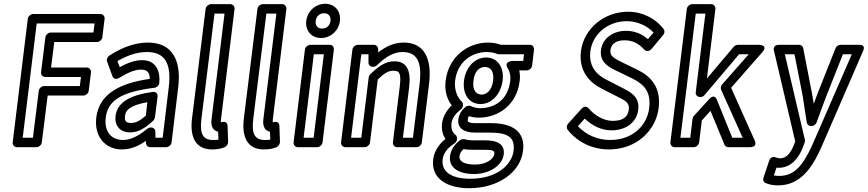

<svg xmlns="http://www.w3.org/2000/svg" viewBox="-20 -753 4587 1015"><path d="M100 -25 174 -629H480L474 -581H248C233 -581 221 -567 220 -556L197 -371C195 -356 208 -346 219 -346H408L402 -298H213C198 -298 186 -284 185 -273L154 -25ZM47 0C46 11 54 25 69 25H173C184 25 199 15 201 0L232 -248H421C432 -248 447 -258 449 -273L461 -371C462 -382 454 -396 439 -396H250L267 -531H493C504 -531 519 -541 521 -556L533 -654C534 -665 526 -679 511 -679H155C144 -679 129 -669 127 -654Z M539 -132C550 -218 615 -267 797 -289C810 -291 821 -302 822 -314C828 -371 809 -435 731 -435C689 -435 648 -417 613 -398L601 -430C647 -457 701 -478 756 -478C850 -478 888 -421 872 -291L840 -25H802L801 -58C801 -70 791 -79 779 -79H776C770 -79 762 -75 758 -72C716 -37 673 -13 631 -13C568 -13 530 -57 539 -132ZM489 -132C477 -35 533 37 625 37C671 37 712 19 751 -8L752 4C752 16 762 25 774 25H859C870 25 885 15 887 0L922 -291C940 -435 890 -528 762 -528C685 -528 613 -495 558 -459C548 -452 542 -439 546 -428L574 -351C581 -331 601 -335 610 -341C651 -366 689 -385 725 -385C760 -385 771 -369 772 -336C603 -312 504 -251 489 -132ZM591 -141C584 -83 620 -53 668 -53C715 -53 752 -80 790 -115C795 -120 798 -127 799 -132L813 -242C814 -252 810 -270 787 -267C664 -250 600 -210 591 -141ZM641 -141C644 -168 662 -195 759 -213L751 -142C721 -115 698 -103 674 -103C648 -103 637 -111 641 -141Z M1045 -126 1114 -681H1167L1098 -120C1094 -88 1106 -61 1133 -57L1135 -15C1126 -13 1118 -13 1107 -13C1052 -13 1035 -45 1045 -126ZM995 -126C984 -37 1008 37 1101 37C1128 37 1150 33 1168 25C1178 20 1186 9 1186 -2L1183 -88C1182 -108 1166 -111 1155 -108C1152 -107 1149 -107 1148 -107C1148 -108 1147 -113 1148 -120L1220 -706C1221 -717 1213 -731 1198 -731H1095C1084 -731 1069 -721 1067 -706Z M1319 -126 1388 -681H1441L1372 -120C1368 -88 1380 -61 1407 -57L1409 -15C1400 -13 1392 -13 1381 -13C1326 -13 1309 -45 1319 -126ZM1269 -126C1258 -37 1282 37 1375 37C1402 37 1424 33 1442 25C1452 20 1460 9 1460 -2L1457 -88C1456 -108 1440 -111 1429 -108C1426 -107 1423 -107 1422 -107C1422 -108 1421 -113 1422 -120L1494 -706C1495 -717 1487 -731 1472 -731H1369C1358 -731 1343 -721 1341 -706Z M1683 -602C1660 -602 1646 -617 1649 -642C1652 -668 1670 -683 1693 -683C1716 -683 1730 -668 1727 -642C1724 -617 1706 -602 1683 -602ZM1677 -552C1728 -552 1771 -591 1777 -642C1783 -694 1750 -733 1699 -733C1648 -733 1605 -694 1599 -642C1593 -591 1627 -552 1677 -552ZM1585 -25 1639 -466H1692L1638 -25ZM1532 0C1531 11 1539 25 1554 25H1657C1668 25 1683 15 1685 0L1745 -491C1746 -502 1739 -516 1724 -516H1620C1609 -516 1594 -506 1592 -491Z M1836 -25 1890 -466H1928V-422C1928 -409 1938 -400 1950 -400H1953C1960 -400 1968 -403 1973 -408C2016 -450 2058 -478 2108 -478C2183 -478 2213 -428 2198 -308L2163 -25H2110L2143 -293C2153 -377 2133 -429 2065 -429C2015 -429 1979 -400 1937 -360C1932 -355 1930 -349 1929 -343L1890 -25ZM1783 0C1782 11 1790 25 1805 25H1908C1919 25 1934 15 1936 0L1977 -333C2013 -367 2033 -379 2059 -379C2089 -379 2103 -371 2093 -293L2057 0C2056 11 2064 25 2079 25H2182C2193 25 2208 15 2210 0L2248 -308C2264 -436 2228 -528 2114 -528C2062 -528 2018 -506 1979 -476V-494C1979 -505 1970 -516 1957 -516H1871C1860 -516 1845 -506 1843 -491Z M2359 72C2351 138 2412 167 2485 167C2562 167 2635 126 2643 63C2650 4 2600 -11 2549 -11H2488C2465 -11 2449 -13 2436 -17C2428 -19 2419 -17 2412 -12C2382 11 2363 40 2359 72ZM2409 72C2411 60 2416 49 2430 35C2445 38 2462 39 2482 39H2542C2592 39 2595 46 2593 63C2590 84 2556 117 2491 117C2424 117 2406 94 2409 72ZM2320 89C2324 58 2344 30 2383 5C2390 0 2395 -9 2396 -16V-20C2397 -28 2393 -36 2388 -40C2373 -52 2363 -70 2367 -102C2370 -130 2392 -156 2415 -173C2422 -178 2426 -185 2427 -193V-197C2428 -204 2426 -212 2421 -216C2399 -236 2380 -277 2386 -327C2398 -425 2473 -478 2554 -478C2575 -478 2593 -474 2608 -468C2611 -467 2614 -466 2617 -466H2750L2746 -431H2690C2690 -431 2640 -430 2665 -391C2674 -377 2681 -352 2677 -323C2665 -228 2599 -181 2517 -181C2502 -181 2484 -185 2469 -192C2460 -196 2448 -194 2440 -187C2422 -172 2407 -151 2403 -122C2397 -76 2433 -52 2491 -52H2570C2671 -52 2703 -23 2695 44C2685 122 2603 192 2466 192C2365 192 2312 154 2320 89ZM2270 89C2257 196 2351 242 2460 242C2611 242 2731 160 2745 44C2758 -59 2687 -102 2576 -102H2498C2448 -102 2452 -112 2453 -122C2454 -131 2456 -135 2459 -139C2475 -134 2494 -131 2511 -131C2616 -131 2712 -200 2727 -323C2730 -344 2729 -361 2725 -381H2765C2776 -381 2791 -391 2793 -406L2803 -491C2804 -502 2797 -516 2782 -516H2628C2610 -523 2586 -528 2560 -528C2455 -528 2352 -455 2336 -327C2329 -272 2344 -227 2368 -196C2345 -174 2322 -140 2317 -102C2313 -68 2320 -40 2335 -19C2300 10 2275 47 2270 89ZM2520 -203C2579 -203 2628 -255 2637 -327C2646 -397 2610 -449 2550 -449C2490 -449 2442 -398 2433 -327C2424 -255 2460 -203 2520 -203ZM2526 -253C2500 -253 2476 -273 2483 -327C2489 -380 2517 -399 2544 -399C2570 -399 2593 -379 2587 -327C2580 -273 2551 -253 2526 -253Z M3035 -86 3071 -126C3111 -88 3159 -64 3213 -64C3289 -64 3346 -106 3354 -173C3363 -244 3310 -268 3263 -292L3187 -331C3137 -356 3091 -399 3101 -482C3112 -571 3191 -641 3294 -641C3348 -641 3400 -618 3435 -581L3405 -546C3373 -574 3336 -590 3288 -590C3224 -590 3165 -553 3157 -488C3148 -418 3209 -393 3251 -373L3327 -336C3387 -305 3422 -266 3412 -182C3401 -90 3325 -13 3205 -13C3140 -13 3079 -39 3035 -86ZM2983 -99C2975 -90 2974 -76 2981 -67C3033 -1 3112 37 3199 37C3344 37 3447 -62 3462 -182C3475 -288 3424 -347 3354 -382L3278 -419C3228 -443 3203 -456 3207 -488C3211 -519 3234 -540 3281 -540C3324 -540 3355 -524 3386 -491C3400 -476 3417 -486 3424 -494L3486 -568C3494 -577 3495 -591 3488 -600C3445 -656 3376 -691 3300 -691C3173 -691 3066 -601 3051 -482C3038 -373 3102 -314 3160 -285L3236 -246C3289 -220 3309 -210 3304 -173C3300 -138 3277 -114 3219 -114C3174 -114 3126 -140 3092 -180C3078 -197 3061 -186 3054 -178Z M3577 -25 3658 -681H3709L3658 -265C3656 -250 3669 -240 3680 -240H3683C3691 -240 3699 -244 3704 -250L3887 -466H3938L3797 -306C3790 -298 3789 -287 3792 -279L3906 -25H3851L3770 -225C3770 -225 3759 -262 3728 -228L3648 -140C3644 -136 3642 -130 3641 -125L3629 -25ZM3524 0C3523 11 3531 25 3546 25H3648C3659 25 3674 15 3676 0L3690 -116L3736 -167L3810 12C3813 19 3821 25 3830 25H3943C3990 25 3969 -12 3969 -12L3845 -289L4009 -476C4044 -515 3994 -516 3994 -516H3881C3874 -516 3865 -513 3859 -506L3717 -338L3762 -706C3763 -717 3755 -731 3740 -731H3639C3628 -731 3613 -721 3611 -706Z M4085 133C4090 134 4093 134 4097 134C4160 134 4200 85 4222 32L4234 0C4236 -5 4236 -10 4235 -14L4129 -466H4180L4224 -243C4231 -199 4237 -152 4245 -105C4247 -94 4256 -87 4267 -87H4271C4283 -87 4293 -96 4297 -106C4313 -151 4332 -201 4348 -244L4436 -466H4483L4274 14C4224 123 4179 177 4099 177C4088 177 4079 176 4071 174ZM4081 79C4060 71 4049 87 4046 97L4016 187C4012 199 4017 211 4028 215C4045 222 4066 227 4093 227C4206 227 4269 143 4320 30L4543 -484C4558 -518 4525 -516 4523 -516H4423C4412 -516 4401 -509 4397 -498L4301 -256C4295 -239 4289 -222 4282 -204C4279 -221 4276 -240 4273 -257L4226 -499C4224 -508 4216 -516 4205 -516H4099C4060 -516 4072 -483 4072 -483L4184 -5L4175 18C4156 63 4134 84 4103 84C4098 84 4088 82 4081 79Z"/></svg>

Font: Falling Sky
Style: CondOuObl
Weight: 400
Designer: Paul D. Hunt
Foundry: Adobe Systems Incorporated
Version: Version 1.02